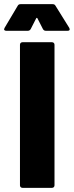

<svg xmlns="http://www.w3.org/2000/svg" viewBox="-61 -903 355 923"><path d="M-31 -755H73C79 -755 84 -758 87 -764L113 -815C115 -818 117 -818 119 -815L145 -764C148 -758 153 -755 159 -755H264C270 -755 274 -757 274 -762C274 -764 273 -766 272 -769L206 -875C203 -881 198 -883 192 -883H38C32 -883 27 -881 24 -875L-39 -769C-44 -760 -40 -755 -31 -755ZM47 0H189C196 0 201 -5 201 -12V-688C201 -695 196 -700 189 -700H47C40 -700 35 -695 35 -688V-12C35 -5 40 0 47 0Z"/></svg>

Font: Barlow Condensed ExtraBold
Style: Regular
Weight: 800
Width: 3
Designer: Jeremy Tribby
Foundry: Tribby Type
Version: Version 1.422;hotconv 1.0.109;makeotfexe 2.5.65596